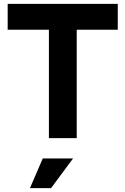

<svg xmlns="http://www.w3.org/2000/svg" viewBox="-20 -720 654 1001"><path d="M20 -700H594V-565H380V0H235V-565H20ZM203 106H361L246 261H136Z"/></svg>

Font: Haskoy ExtraBold
Style: Regular
Weight: 800
Designer: Ertekin Erdin
Foundry: Ertekin Erdin
Version: Version 2.000; ttfautohint (v1.8.4.7-5d5b)